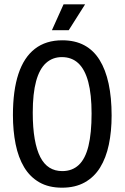

<svg xmlns="http://www.w3.org/2000/svg" viewBox="-20 -859 578 891"><path d="M268 12Q206 12 162.5 -13Q119 -38 92 -83Q65 -128 52.5 -190Q40 -252 40 -325Q40 -439 65.5 -516Q91 -593 142 -632.5Q193 -672 269 -672Q328 -672 371 -649Q414 -626 442 -581Q470 -536 484 -471Q498 -406 498 -323Q498 -249 485 -187.5Q472 -126 444.5 -81.5Q417 -37 373 -12.5Q329 12 268 12ZM269 -65Q315 -65 345.5 -93.5Q376 -122 390.5 -181.5Q405 -241 405 -332Q405 -421 389.5 -479Q374 -537 343.5 -565.5Q313 -594 267 -594Q224 -594 193.5 -566.5Q163 -539 147.5 -482Q132 -425 132 -336Q132 -266 141 -214.5Q150 -163 167 -130Q184 -97 209.5 -81Q235 -65 269 -65ZM299 -719H221L275 -839H375Z"/></svg>

Font: Bricolage Grotesque 72pt SemiCondensed
Style: Regular
Weight: 400
Width: 4
Designer: Mathieu Triay
Foundry: Atelier Triay
Version: Version 1.001;gftools[0.9.33.dev8+g029e19f]